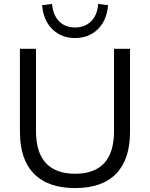

<svg xmlns="http://www.w3.org/2000/svg" viewBox="-20 -955 768 984"><path d="M364.7 8.9Q226.6 8.9 154.3 -64.4Q82.1 -137.8 82.1 -279.5V-705H164.5V-283.1Q164.5 -173.3 215.4 -118.9Q266.3 -64.5 364.7 -64.5Q463.6 -64.5 514 -118.9Q564.4 -173.3 564.4 -283.1V-705H646.4V-279.5Q646.4 -137.8 574.8 -64.4Q503.3 8.9 364.7 8.9ZM364.7 -760Q294.6 -760 248.3 -805.2Q202 -850.4 196 -928.4L246.8 -934.8Q251.8 -877.8 282.7 -846.1Q313.6 -814.3 364.7 -814.3Q415.3 -814.3 447.2 -846.1Q479.1 -877.8 483.1 -934.8L533.9 -928.4Q527.4 -850.4 481.3 -805.2Q435.3 -760 364.7 -760Z"/></svg>

Font: Nunito Sans 12pt ExtraLight
Style: Regular
Weight: 200
Designer: Vernon Adams
Foundry: Vernon Adams
Version: Version 3.101;gftools[0.9.27]